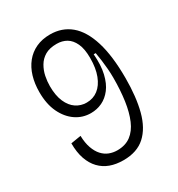

<svg xmlns="http://www.w3.org/2000/svg" viewBox="-165 -782 840 905"><g transform="rotate(-30 255.0 -329.5)"><path d="M245 14Q205 14 173.5 2.5Q142 -9 119 -33Q96 -57 83.5 -93Q71 -129 71 -178L126 -187Q127 -148 137 -120Q147 -92 163 -74.5Q179 -57 199.5 -49Q220 -41 243 -41Q287 -41 316.5 -63Q346 -85 363.5 -126Q381 -167 389 -223Q397 -279 397 -347Q397 -372 395 -396Q393 -420 390 -443.5Q387 -467 383 -489H372Q377 -427 366.5 -382.5Q356 -338 334.5 -310Q313 -282 284.5 -268.5Q256 -255 223 -255Q178 -255 141.5 -280Q105 -305 83 -351Q61 -397 61 -462Q61 -508 72.5 -546.5Q84 -585 107 -613.5Q130 -642 163.5 -657.5Q197 -673 240 -673Q305 -673 351 -634.5Q397 -596 421.5 -517Q446 -438 446 -317Q446 -214 426.5 -140Q407 -66 363 -26Q319 14 245 14ZM230 -308Q266 -308 292.5 -328.5Q319 -349 334 -388Q349 -427 349 -482Q349 -532 335 -562Q321 -592 298 -605.5Q275 -619 245 -619Q206 -619 181.5 -604.5Q157 -590 143 -566Q129 -542 123.5 -515Q118 -488 118 -462Q118 -411 133 -376.5Q148 -342 173.5 -325Q199 -308 230 -308Z"/></g></svg>

Font: Bricolage Grotesque SemiCondensed ExtraLight
Style: Regular
Weight: 250
Width: 4
Designer: Mathieu Triay
Foundry: Atelier Triay
Version: Version 1.000;gftools[0.9.30]